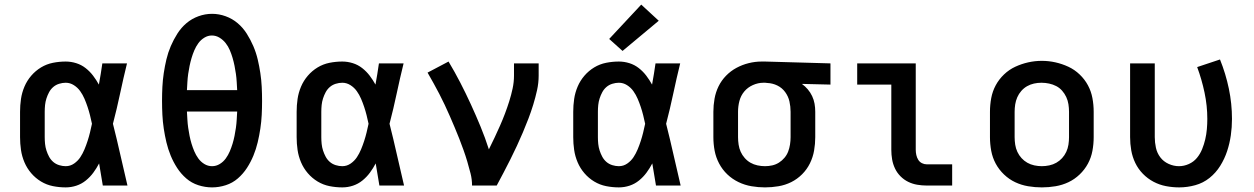

<svg xmlns="http://www.w3.org/2000/svg" viewBox="-20 -805 5440 833"><path d="M265 8Q237 8 209.5 2.5Q182 -3 158 -17.5Q134 -32 115.5 -53.5Q97 -75 86 -101Q75 -127 71 -154.5Q67 -182 67 -210V-320Q67 -348 71 -375.5Q75 -403 86 -429Q97 -455 115.5 -476.5Q134 -498 158 -512.5Q182 -527 209.5 -532.5Q237 -538 265 -538Q288 -538 310.5 -531Q333 -524 351.5 -509.5Q370 -495 384 -476.5Q398 -458 409 -438Q413 -461 417 -484Q421 -507 424 -530H531Q515 -465 501 -399Q487 -333 470 -268Q487 -201 502 -134Q517 -67 533 0H426Q422 -24 418 -48Q414 -72 410 -96Q399 -75 385 -56Q371 -37 352.5 -22Q334 -7 311.5 0.5Q289 8 265 8ZM265 -84Q285 -84 301.5 -95.5Q318 -107 328.5 -123Q339 -139 346.5 -157Q354 -175 360 -193.5Q366 -212 370.5 -230.5Q375 -249 379 -268Q375 -287 370.5 -305Q366 -323 360 -341Q354 -359 346.5 -376.5Q339 -394 328 -409.5Q317 -425 300.5 -435.5Q284 -446 265 -446Q251 -446 236.5 -441.5Q222 -437 211 -427.5Q200 -418 193 -405Q186 -392 181.5 -378Q177 -364 175.5 -349.5Q174 -335 174 -320V-210Q174 -195 175.5 -180.5Q177 -166 181.5 -152Q186 -138 193 -125Q200 -112 211 -102.5Q222 -93 236.5 -88.5Q251 -84 265 -84Z M900 8Q870 8 840.5 -1.5Q811 -11 788 -31Q765 -51 748.5 -76.5Q732 -102 720.5 -130Q709 -158 702 -187.5Q695 -217 690.5 -247Q686 -277 684.5 -307Q683 -337 683 -368Q683 -398 684.5 -428Q686 -458 690.5 -488Q695 -518 702 -547.5Q709 -577 721 -605Q733 -633 749.5 -659Q766 -685 789 -704.5Q812 -724 841 -734.5Q870 -745 900 -745Q930 -745 959 -734.5Q988 -724 1011 -704.5Q1034 -685 1050.5 -659Q1067 -633 1079 -605Q1091 -577 1098 -547.5Q1105 -518 1109.5 -488Q1114 -458 1115.5 -428Q1117 -398 1117 -367Q1117 -337 1115.5 -307Q1114 -277 1109.5 -247Q1105 -217 1098 -187.5Q1091 -158 1079.5 -130Q1068 -102 1051.5 -76.5Q1035 -51 1012 -31Q989 -11 959.5 -1.5Q930 8 900 8ZM791 -414H1009Q1008 -431 1007 -449Q1006 -467 1003.5 -484.5Q1001 -502 997.5 -519.5Q994 -537 989 -554Q984 -571 977 -587.5Q970 -604 959 -618Q948 -632 932.5 -641.5Q917 -651 899 -651Q882 -651 866.5 -641.5Q851 -632 840.5 -617.5Q830 -603 823 -586.5Q816 -570 811 -553Q806 -536 802.5 -519Q799 -502 796.5 -484.5Q794 -467 793 -449Q792 -431 791 -414ZM900 -84Q918 -84 933.5 -93.5Q949 -103 959.5 -117.5Q970 -132 977 -148.5Q984 -165 989 -181.5Q994 -198 997.5 -215.5Q1001 -233 1003.5 -250.5Q1006 -268 1007 -286Q1008 -304 1009 -321H791Q792 -304 793 -286Q794 -268 796.5 -250.5Q799 -233 802.5 -215.5Q806 -198 811 -181.5Q816 -165 823 -148.5Q830 -132 840.5 -117.5Q851 -103 866.5 -93.5Q882 -84 900 -84Z M1465 8Q1437 8 1409.5 2.5Q1382 -3 1358 -17.5Q1334 -32 1315.5 -53.5Q1297 -75 1286 -101Q1275 -127 1271 -154.5Q1267 -182 1267 -210V-320Q1267 -348 1271 -375.5Q1275 -403 1286 -429Q1297 -455 1315.5 -476.5Q1334 -498 1358 -512.5Q1382 -527 1409.5 -532.5Q1437 -538 1465 -538Q1488 -538 1510.5 -531Q1533 -524 1551.5 -509.5Q1570 -495 1584 -476.5Q1598 -458 1609 -438Q1613 -461 1617 -484Q1621 -507 1624 -530H1731Q1715 -465 1701 -399Q1687 -333 1670 -268Q1687 -201 1702 -134Q1717 -67 1733 0H1626Q1622 -24 1618 -48Q1614 -72 1610 -96Q1599 -75 1585 -56Q1571 -37 1552.5 -22Q1534 -7 1511.5 0.5Q1489 8 1465 8ZM1465 -84Q1485 -84 1501.5 -95.5Q1518 -107 1528.5 -123Q1539 -139 1546.5 -157Q1554 -175 1560 -193.5Q1566 -212 1570.5 -230.5Q1575 -249 1579 -268Q1575 -287 1570.5 -305Q1566 -323 1560 -341Q1554 -359 1546.5 -376.5Q1539 -394 1528 -409.5Q1517 -425 1500.5 -435.5Q1484 -446 1465 -446Q1451 -446 1436.5 -441.5Q1422 -437 1411 -427.5Q1400 -418 1393 -405Q1386 -392 1381.5 -378Q1377 -364 1375.5 -349.5Q1374 -335 1374 -320V-210Q1374 -195 1375.5 -180.5Q1377 -166 1381.5 -152Q1386 -138 1393 -125Q1400 -112 1411 -102.5Q1422 -93 1436.5 -88.5Q1451 -84 1465 -84Z M2028 0Q2028 -27 2021.5 -52.5Q2015 -78 2007.5 -103.5Q2000 -129 1991 -154Q1982 -179 1972.5 -203.5Q1963 -228 1952.5 -252.5Q1942 -277 1931.5 -301.5Q1921 -326 1909.5 -350Q1898 -374 1886 -397.5Q1874 -421 1861 -444Q1848 -467 1835 -490L1926 -538Q1953 -493 1977 -446.5Q2001 -400 2023 -352Q2045 -304 2065 -255.5Q2085 -207 2101 -157Q2114 -183 2126 -208.5Q2138 -234 2149.5 -260Q2161 -286 2171 -312.5Q2181 -339 2189.5 -366Q2198 -393 2204 -421Q2210 -449 2210 -477V-530H2317V-477Q2317 -445 2310 -413.5Q2303 -382 2293.5 -351Q2284 -320 2272.5 -290Q2261 -260 2248.5 -230.5Q2236 -201 2222.5 -172Q2209 -143 2194.5 -114Q2180 -85 2165 -56.5Q2150 -28 2135 0Z M2665 8Q2637 8 2609.5 2.5Q2582 -3 2558 -17.5Q2534 -32 2515.5 -53.5Q2497 -75 2486 -101Q2475 -127 2471 -154.5Q2467 -182 2467 -210V-320Q2467 -348 2471 -375.5Q2475 -403 2486 -429Q2497 -455 2515.5 -476.5Q2534 -498 2558 -512.5Q2582 -527 2609.5 -532.5Q2637 -538 2665 -538Q2688 -538 2710.5 -531Q2733 -524 2751.5 -509.5Q2770 -495 2784 -476.5Q2798 -458 2809 -438Q2813 -461 2817 -484Q2821 -507 2824 -530H2931Q2915 -465 2901 -399Q2887 -333 2870 -268Q2887 -201 2902 -134Q2917 -67 2933 0H2826Q2822 -24 2818 -48Q2814 -72 2810 -96Q2799 -75 2785 -56Q2771 -37 2752.5 -22Q2734 -7 2711.5 0.5Q2689 8 2665 8ZM2665 -84Q2685 -84 2701.5 -95.5Q2718 -107 2728.5 -123Q2739 -139 2746.5 -157Q2754 -175 2760 -193.5Q2766 -212 2770.5 -230.5Q2775 -249 2779 -268Q2775 -287 2770.5 -305Q2766 -323 2760 -341Q2754 -359 2746.5 -376.5Q2739 -394 2728 -409.5Q2717 -425 2700.5 -435.5Q2684 -446 2665 -446Q2651 -446 2636.5 -441.5Q2622 -437 2611 -427.5Q2600 -418 2593 -405Q2586 -392 2581.5 -378Q2577 -364 2575.5 -349.5Q2574 -335 2574 -320V-210Q2574 -195 2575.5 -180.5Q2577 -166 2581.5 -152Q2586 -138 2593 -125Q2600 -112 2611 -102.5Q2622 -93 2636.5 -88.5Q2651 -84 2665 -84ZM2681 -584 2623 -636 2762 -785 2838 -715Z M3299 8Q3270 8 3240.5 3Q3211 -2 3184 -15Q3157 -28 3135.5 -48.5Q3114 -69 3100 -95.5Q3086 -122 3080.5 -151Q3075 -180 3075 -210V-320Q3075 -348 3080 -376.5Q3085 -405 3097.5 -430.5Q3110 -456 3130 -476.5Q3150 -497 3175 -510.5Q3200 -524 3228 -531Q3256 -538 3284 -538Q3288 -538 3292 -538Q3296 -538 3300 -538L3583 -530V-438L3459 -441Q3473 -431 3484.5 -417.5Q3496 -404 3503.5 -388Q3511 -372 3514 -355Q3517 -338 3517 -320V-210Q3517 -181 3512 -152Q3507 -123 3494 -96.5Q3481 -70 3460 -49Q3439 -28 3413 -15Q3387 -2 3357.5 3Q3328 8 3299 8ZM3299 -84Q3315 -84 3330.5 -87.5Q3346 -91 3359.5 -99.5Q3373 -108 3383.5 -120.5Q3394 -133 3399.5 -147.5Q3405 -162 3407.5 -178Q3410 -194 3410 -210V-320Q3410 -343 3405 -365Q3400 -387 3386.5 -405.5Q3373 -424 3352.5 -434Q3332 -444 3309 -445L3300 -446Q3298 -446 3296 -446Q3294 -446 3292 -446Q3269 -446 3246.5 -436Q3224 -426 3209 -408Q3194 -390 3188 -367Q3182 -344 3182 -320V-210Q3182 -194 3184.5 -177.5Q3187 -161 3193.5 -146.5Q3200 -132 3211 -119.5Q3222 -107 3236 -99Q3250 -91 3266.5 -87.5Q3283 -84 3299 -84Z M4001 0Q3980 0 3959.5 -3.5Q3939 -7 3920.5 -16Q3902 -25 3887 -40Q3872 -55 3863 -74Q3854 -93 3850.5 -113.5Q3847 -134 3847 -155V-438H3699V-530H3953V-155Q3953 -144 3955.5 -132.5Q3958 -121 3964 -111.5Q3970 -102 3980 -97Q3990 -92 4001 -92H4111V0Z M4500 8Q4470 8 4440.5 3Q4411 -2 4384.5 -14.5Q4358 -27 4336 -48Q4314 -69 4300 -95Q4286 -121 4280.5 -150.5Q4275 -180 4275 -210V-320Q4275 -350 4280.5 -379.5Q4286 -409 4300 -435Q4314 -461 4336 -482Q4358 -503 4385 -515.5Q4412 -528 4441 -534.5Q4470 -541 4500 -541Q4530 -541 4559 -534.5Q4588 -528 4615 -515.5Q4642 -503 4664 -482Q4686 -461 4700 -435Q4714 -409 4719.5 -379.5Q4725 -350 4725 -320V-210Q4725 -180 4719.5 -150.5Q4714 -121 4700 -95Q4686 -69 4664 -48Q4642 -27 4615.5 -14.5Q4589 -2 4559.5 3Q4530 8 4500 8ZM4500 -84Q4516 -84 4532.5 -87.5Q4549 -91 4563 -99Q4577 -107 4588 -119Q4599 -131 4606 -146Q4613 -161 4615.5 -177.5Q4618 -194 4618 -210V-320Q4618 -336 4615.5 -352.5Q4613 -369 4606 -384Q4599 -399 4588 -411.5Q4577 -424 4562.5 -431.5Q4548 -439 4531.5 -442.5Q4515 -446 4498 -446Q4482 -446 4466 -442.5Q4450 -439 4436 -431Q4422 -423 4411 -410.5Q4400 -398 4393.5 -383Q4387 -368 4384.5 -352Q4382 -336 4382 -320V-210Q4382 -194 4384.5 -177.5Q4387 -161 4394 -146Q4401 -131 4412 -119Q4423 -107 4437 -99Q4451 -91 4467.5 -87.5Q4484 -84 4500 -84Z M5096 8Q5067 8 5038.5 2.5Q5010 -3 4984.5 -16.5Q4959 -30 4938.5 -51Q4918 -72 4905.5 -98Q4893 -124 4888 -152.5Q4883 -181 4883 -210V-530H4990V-210Q4990 -187 4995 -164Q5000 -141 5014 -122.5Q5028 -104 5050 -94Q5072 -84 5095 -84Q5117 -84 5138 -93.5Q5159 -103 5173 -120Q5187 -137 5195.5 -158Q5204 -179 5209 -200.5Q5214 -222 5216 -244.5Q5218 -267 5218 -289Q5218 -346 5206 -403Q5194 -460 5174 -514L5273 -547Q5298 -485 5311.5 -420Q5325 -355 5325 -289Q5325 -253 5320 -218Q5315 -183 5304 -149.5Q5293 -116 5274 -85.5Q5255 -55 5227.5 -33Q5200 -11 5165.5 -1.5Q5131 8 5096 8Z"/></svg>

Font: Iosevka Curly SmBdEx
Style: Regular
Weight: 600
Width: 7
Monospace: yes
Designer: Belleve Invis
Foundry: Belleve Invis
Version: Version 11.1.0; ttfautohint (v1.8.3)